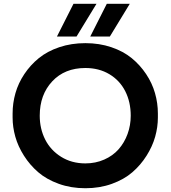

<svg xmlns="http://www.w3.org/2000/svg" viewBox="-20 -980 905 1019"><path d="M563 -786.1H459L546.9 -960H668.9ZM386.2 -786.1H282.2L370.1 -960H492.2ZM46.9 -356V-377.9Q46.9 -432.6 62 -485.6Q77.1 -538.6 109.1 -586.7Q141.1 -634.8 186 -671.4Q231 -708 294.7 -729.5Q358.4 -751 433.1 -751Q507.3 -751 570.8 -729.5Q634.3 -708 679 -671.4Q723.6 -634.8 755.6 -586.7Q787.6 -538.6 802.7 -485.6Q817.9 -432.6 817.9 -377.9V-356Q817.9 -305.7 803.5 -254.4Q789.1 -203.1 757.8 -153.6Q726.6 -104 682.6 -65.9Q638.7 -27.8 574 -4.4Q509.3 19 433.1 19Q356.9 19 292 -4.4Q227.1 -27.8 182.9 -65.9Q138.7 -104 107.2 -153.6Q75.7 -203.1 61.3 -254.4Q46.9 -305.7 46.9 -356ZM433.1 -112.8Q487.3 -112.8 533.2 -133.1Q579.1 -153.3 609.6 -188Q640.1 -222.7 657 -268.8Q673.8 -314.9 673.8 -366.2Q673.8 -438.5 644.8 -495.8Q615.7 -553.2 560.5 -586.2Q505.4 -619.1 433.1 -619.1Q323.2 -619.1 257.1 -548.1Q190.9 -477.1 190.9 -366.2Q190.9 -296.9 219.7 -239.7Q248.5 -182.6 304.4 -147.7Q360.4 -112.8 433.1 -112.8Z"/></svg>

Font: Sora SemiBold
Style: Regular
Weight: 600
Designer: Jonathan Barnbrook, Julián Moncada
Foundry: Barnbrook Fonts
Version: Version 2.000